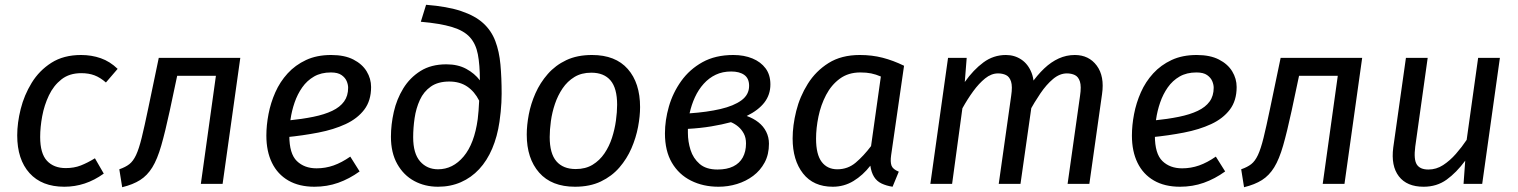

<svg xmlns="http://www.w3.org/2000/svg" viewBox="-20 -769 6350 803"><path d="M319 -539Q363 -539 401.5 -525.5Q440 -512 472 -481L423 -424Q399 -445 375 -454Q351 -463 320 -463Q270 -463 237 -437Q204 -411 184.5 -370Q165 -329 156.5 -283Q148 -237 148 -196Q148 -127 176.5 -96.5Q205 -66 255 -66Q290 -66 318 -77Q346 -88 377 -107L414 -43Q375 -15 334 -1.5Q293 12 249 12Q155 12 103.5 -45Q52 -102 52 -203Q52 -255 66.5 -313Q81 -371 112.5 -422.5Q144 -474 195 -506.5Q246 -539 319 -539Z M644 -527H985L911 0H820L883 -452H721L690 -306Q671 -218 654.5 -160.5Q638 -103 617 -69Q596 -35 566 -16Q536 3 491 14L479 -61Q505 -70 521 -82.5Q537 -95 549 -120.5Q561 -146 572.5 -192.5Q584 -239 600 -316Z M1365 -539Q1421 -539 1458 -520Q1495 -501 1513.5 -470.5Q1532 -440 1532 -405Q1532 -348 1503.5 -310.5Q1475 -273 1425.5 -250Q1376 -227 1311.5 -214.5Q1247 -202 1176 -195L1185 -265Q1244 -271 1290.5 -280.5Q1337 -290 1369.5 -305.5Q1402 -321 1419 -344.5Q1436 -368 1436 -402Q1436 -415 1430 -429.5Q1424 -444 1408.5 -455Q1393 -466 1364 -466Q1323 -466 1293.5 -449Q1264 -432 1244 -403.5Q1224 -375 1212 -340Q1200 -305 1195 -269.5Q1190 -234 1190 -202Q1190 -126 1221.5 -95.5Q1253 -65 1304 -65Q1341 -65 1375 -77Q1409 -89 1445 -114L1484 -52Q1441 -21 1394.5 -4.5Q1348 12 1295 12Q1231 12 1186 -14Q1141 -40 1117.5 -88Q1094 -136 1094 -202Q1094 -245 1103 -292Q1112 -339 1131.5 -383Q1151 -427 1183 -462Q1215 -497 1260 -518Q1305 -539 1365 -539Z M1740 -678 1762 -749Q1851 -742 1909 -722.5Q1967 -703 2001 -672Q2035 -641 2051.5 -597.5Q2068 -554 2073 -499Q2078 -444 2078 -377Q2078 -359 2077 -340Q2076 -321 2074 -301Q2072 -281 2069 -260Q2060 -198 2038.5 -147.5Q2017 -97 1984 -61.5Q1951 -26 1907.5 -7Q1864 12 1812 12Q1757 12 1712.5 -12Q1668 -36 1641.5 -83Q1615 -130 1615 -197Q1615 -248 1627 -301Q1639 -354 1666.5 -399Q1694 -444 1738.5 -472Q1783 -500 1847 -500Q1895 -500 1930 -481Q1965 -462 1987 -433Q1987 -498 1978.5 -542Q1970 -586 1945 -613.5Q1920 -641 1870.5 -656Q1821 -671 1740 -678ZM1859 -428Q1812 -428 1782 -407Q1752 -386 1736 -351Q1720 -316 1714 -275Q1708 -234 1708 -195Q1708 -127 1737 -94Q1766 -61 1812 -61Q1874 -61 1919 -114.5Q1964 -168 1978 -271Q1980 -286 1981.5 -306.5Q1983 -327 1984 -348Q1965 -386 1934 -407Q1903 -428 1859 -428Z M2385 12Q2287 12 2235 -47Q2183 -106 2183 -206Q2183 -245 2191.5 -290Q2200 -335 2219.5 -379Q2239 -423 2271 -459.5Q2303 -496 2348.5 -517.5Q2394 -539 2456 -539Q2554 -539 2605.5 -480.5Q2657 -422 2657 -321Q2657 -283 2648.5 -238Q2640 -193 2621 -149Q2602 -105 2570.5 -68.5Q2539 -32 2493 -10Q2447 12 2385 12ZM2388 -62Q2429 -62 2458.5 -80Q2488 -98 2508 -127.5Q2528 -157 2539.5 -192.5Q2551 -228 2556 -264.5Q2561 -301 2561 -331Q2561 -400 2533.5 -432.5Q2506 -465 2453 -465Q2412 -465 2382.5 -447Q2353 -429 2333 -399.5Q2313 -370 2301 -334.5Q2289 -299 2284 -262.5Q2279 -226 2279 -196Q2279 -127 2307 -94.5Q2335 -62 2388 -62Z M3047 -539Q3092 -539 3127 -524.5Q3162 -510 3182 -483Q3202 -456 3202 -416Q3202 -373 3177 -340.5Q3152 -308 3103 -284Q3131 -274 3152 -257.5Q3173 -241 3184.5 -218Q3196 -195 3196 -168Q3196 -123 3178 -89.5Q3160 -56 3130 -33.5Q3100 -11 3062.5 0.5Q3025 12 2985 12Q2921 12 2870 -13.5Q2819 -39 2790 -88.5Q2761 -138 2761 -211Q2761 -266 2777.5 -323.5Q2794 -381 2829 -430Q2864 -479 2918 -509Q2972 -539 3047 -539ZM3037 -258Q3000 -248 2955 -240.5Q2910 -233 2857 -230Q2857 -225 2857 -221.5Q2857 -218 2857 -213Q2857 -177 2868 -142Q2879 -107 2906 -83.5Q2933 -60 2981 -60Q3020 -60 3046.5 -73Q3073 -86 3086.5 -110.5Q3100 -135 3100 -169Q3100 -193 3091 -210Q3082 -227 3068 -239Q3054 -251 3037 -258ZM3038 -470Q3002 -470 2973.5 -456.5Q2945 -443 2923 -418.5Q2901 -394 2886.5 -362.5Q2872 -331 2864 -295Q2937 -300 2993 -313Q3049 -326 3081 -349.5Q3113 -373 3113 -410Q3113 -441 3093 -455.5Q3073 -470 3038 -470Z M3576 -539Q3627 -539 3671.5 -527.5Q3716 -516 3761 -494L3707 -120Q3703 -92 3708.5 -76.5Q3714 -61 3739 -51L3713 12Q3687 8 3667 -1.5Q3647 -11 3635.5 -29.5Q3624 -48 3620 -76Q3589 -36 3549.5 -12Q3510 12 3463 12Q3382 12 3338.5 -43.5Q3295 -99 3295 -190Q3295 -244 3310 -304.5Q3325 -365 3358.5 -418.5Q3392 -472 3445.5 -505.5Q3499 -539 3576 -539ZM3578 -466Q3528 -466 3492.5 -440Q3457 -414 3435 -372Q3413 -330 3403 -281.5Q3393 -233 3393 -189Q3393 -123 3416.5 -92Q3440 -61 3482 -61Q3526 -61 3559 -89Q3592 -117 3623 -158L3664 -449Q3643 -458 3623.5 -462Q3604 -466 3578 -466Z M4187 -539Q4223 -539 4251.5 -520Q4280 -501 4294.5 -464Q4309 -427 4301 -372L4248 0H4157L4209 -368Q4215 -408 4208.5 -428Q4202 -448 4187.5 -455Q4173 -462 4154 -462Q4126 -462 4100 -441Q4074 -420 4050 -387Q4026 -354 4005 -316L3962 0H3871L3945 -527H4023L4015 -426Q4051 -477 4093 -508Q4135 -539 4187 -539ZM4475 -539Q4534 -539 4567 -494.5Q4600 -450 4589 -375L4536 0H4445L4497 -368Q4503 -408 4496.5 -428Q4490 -448 4475.5 -455Q4461 -462 4442 -462Q4412 -462 4384 -438.5Q4356 -415 4331 -378Q4306 -341 4284 -301L4290 -415Q4318 -455 4347 -482.5Q4376 -510 4408 -524.5Q4440 -539 4475 -539Z M4985 -539Q5041 -539 5078 -520Q5115 -501 5133.5 -470.5Q5152 -440 5152 -405Q5152 -348 5123.5 -310.5Q5095 -273 5045.5 -250Q4996 -227 4931.5 -214.5Q4867 -202 4796 -195L4805 -265Q4864 -271 4910.5 -280.5Q4957 -290 4989.5 -305.5Q5022 -321 5039 -344.5Q5056 -368 5056 -402Q5056 -415 5050 -429.5Q5044 -444 5028.5 -455Q5013 -466 4984 -466Q4943 -466 4913.5 -449Q4884 -432 4864 -403.5Q4844 -375 4832 -340Q4820 -305 4815 -269.5Q4810 -234 4810 -202Q4810 -126 4841.5 -95.5Q4873 -65 4924 -65Q4961 -65 4995 -77Q5029 -89 5065 -114L5104 -52Q5061 -21 5014.5 -4.5Q4968 12 4915 12Q4851 12 4806 -14Q4761 -40 4737.5 -88Q4714 -136 4714 -202Q4714 -245 4723 -292Q4732 -339 4751.5 -383Q4771 -427 4803 -462Q4835 -497 4880 -518Q4925 -539 4985 -539Z M5336 -527H5677L5603 0H5512L5575 -452H5413L5382 -306Q5363 -218 5346.5 -160.5Q5330 -103 5309 -69Q5288 -35 5258 -16Q5228 3 5183 14L5171 -61Q5197 -70 5213 -82.5Q5229 -95 5241 -120.5Q5253 -146 5264.5 -192.5Q5276 -239 5292 -316Z M5934 12Q5864 12 5830.5 -31.5Q5797 -75 5807 -152L5860 -527H5951L5899 -156Q5892 -102 5905.5 -81Q5919 -60 5954 -60Q5987 -60 6015.5 -78.5Q6044 -97 6069 -125.5Q6094 -154 6114 -184L6162 -527H6253L6179 0H6101L6108 -97Q6071 -47 6030 -17.5Q5989 12 5934 12Z"/></svg>

Font: Fira Sans Variable
Style: Italic
Weight: 397
Italic angle: -8°
Designer: Carrois Corporate & Edenspiekermann AG
Foundry: Carrois Corporate GbR & Edenspiekermann AG
Version: Version 4.202